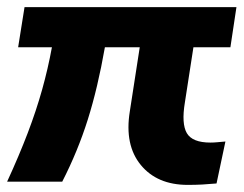

<svg xmlns="http://www.w3.org/2000/svg" viewBox="-26 -511 685 540"><path d="M502 9Q416 9 370 -47Q324 -103 339 -197L367 -378H269Q249 -264 221 -175Q193 -86 149 0H-6Q28 -74 52 -137Q76 -200 92.5 -259Q109 -318 120 -378H25L43 -491H639L622 -378H518L494 -223Q484 -163 499.5 -136.5Q515 -110 566 -110Q575 -110 585.5 -111Q596 -112 608 -113L583 5Q561 7 542.5 8Q524 9 502 9Z"/></svg>

Font: Nunito Sans ExtraBold
Style: Italic
Weight: 800
Italic angle: -9°
Designer: Vernon Adams
Foundry: Vernon Adams
Version: Version 3.006; ttfautohint (v1.8.3)